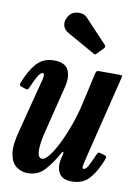

<svg xmlns="http://www.w3.org/2000/svg" viewBox="-91 -832 645 905"><g transform="rotate(10 231.5 -379.5)"><path d="M-0.5 -403.5Q22.5 -463.5 53.8 -498.2Q85 -533 137 -533Q189 -533 205 -500.8Q221 -468.5 208 -418L153 -196Q138 -138 139 -102.2Q140 -66.5 161 -66.5Q174.5 -66.5 194 -91.5Q213.5 -116.5 234 -158Q254.5 -199.5 272.5 -249.5Q290.5 -299.5 302 -349.5L337 -505Q338.5 -512.5 341.5 -516.2Q344.5 -520 353.5 -520H448.5Q460 -520 462.8 -518.2Q465.5 -516.5 463 -507L364 -105Q360 -89 356.5 -71.2Q353 -53.5 361.5 -53.5Q372.5 -53.5 383.5 -74.2Q394.5 -95 409.5 -130Q413 -137.5 415.8 -140.2Q418.5 -143 428.5 -140L446 -135Q454.5 -132.5 456 -128.5Q457.5 -124.5 454.5 -115.5Q431 -55 400.2 -20.2Q369.5 14.5 317 14.5Q270.5 14.5 255.2 -13.2Q240 -41 248 -79L254 -105Q256 -115 252.8 -115.8Q249.5 -116.5 245.5 -109Q218.5 -59 186.2 -23.5Q154 12 106 12Q76 12 51.5 -5Q27 -22 19.2 -63.5Q11.5 -105 32 -179L92.5 -414Q94.5 -420.5 97.5 -432.8Q100.5 -445 100.8 -455Q101 -465 94.5 -465Q83.5 -465 71.2 -444.2Q59 -423.5 43.5 -387Q41 -380.5 38 -377.8Q35 -375 25.5 -378L6.5 -384Q-1.5 -386.5 -2.5 -390.5Q-3.5 -394.5 -0.5 -403.5ZM165.5 -751Q180 -772 208.2 -774.2Q236.5 -776.5 254 -757.5L357 -648Q366 -639 357.5 -630L328.5 -600Q324.5 -595.5 321.8 -594.5Q319 -593.5 313.5 -597L180.5 -672Q159 -684 154 -705.2Q149 -726.5 165.5 -751Z"/></g></svg>

Font: Besley* Condensed Semi
Style: Italic
Weight: 600
Width: 3
Italic angle: -13°
Designer: Owen Earl
Foundry: indestructible type*
Version: Version 3.000; ttfautohint (v1.8.3)